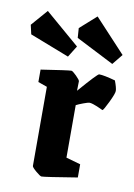

<svg xmlns="http://www.w3.org/2000/svg" viewBox="-139 -774 585 839"><g transform="rotate(10 153.0 -354.5)"><path d="M324.2 -526.9 155.8 -612.8 152.8 -655.8 225.1 -720.2 361.8 -573.2ZM127.9 -524.9 -46.9 -592.8 -56.2 -633.8 6.8 -706.1 159.2 -575.2ZM105 11.2Q99.1 11.2 79.6 -5.4Q60.1 -22 60.1 -27.8V-378.9L20 -393.1V-448.2Q139.6 -466.8 153.8 -466.8Q159.2 -466.8 176.5 -449.7Q193.8 -432.6 193.8 -426.8L192.9 -384.8Q268.6 -472.2 275.9 -472.2Q296.9 -472.2 348.1 -458Q359.9 -426.8 359.9 -413.1Q359.9 -401.4 340.8 -361.8Q321.8 -322.3 316.9 -320.8L307.6 -325.2Q297.9 -329.6 290 -333Q282.2 -336.4 272 -339.6Q261.7 -342.8 255.9 -342.8Q250 -342.8 229.5 -335.2Q209 -327.6 198.2 -321.8V-88.9L262.2 -70.8V-12.2Q120.1 11.2 105 11.2Z"/></g></svg>

Font: Grenze
Style: Bold
Weight: 700
Designer: Renata Polastri
Foundry: Omnibus-Type
Version: Version 1.002;PS 001.002;hotconv 1.0.88;makeotf.lib2.5.64775